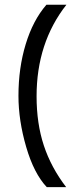

<svg xmlns="http://www.w3.org/2000/svg" viewBox="-20 -745 318 802"><path d="M175.3 36.6Q121.6 -20.5 89.4 -131.1Q57.1 -241.7 57.1 -344.7Q57.1 -460.9 87.4 -560.5Q117.7 -660.2 173.8 -725.1H257.3Q132.8 -566.4 132.8 -342.8Q132.8 -229 163.1 -137.2Q193.4 -45.4 256.3 36.6Z"/></svg>

Font: HK Grotesk Medium
Style: Regular
Weight: 500
Designer: Alfredo Marco Pradil and Stefan Peev
Foundry: Hanken Design Co.
Version: Version 1.045;PS 001.045;hotconv 1.0.88;makeotf.lib2.5.64775